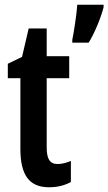

<svg xmlns="http://www.w3.org/2000/svg" viewBox="-20 -780 457 810"><path d="M417 -749V-760H306C304 -725 291 -639 285 -612V-600H354C378 -638 405 -703 417 -749ZM223 -88C189 -88 177 -111 177 -159V-450H272V-543H177V-660H101L73 -540L13 -511V-450H66V-152C66 -43 102 10 187 10C223 10 253 2 279 -12V-101C260 -93 240 -88 223 -88Z"/></svg>

Font: Noto Sans Arabic UI XCn SmBd
Style: Regular
Weight: 600
Width: 2
Designer: Monotype Design Team, Nadine Chahine and Nizar Qandah
Foundry: Monotype Imaging Inc.
Version: Version 2.010